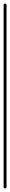

<svg xmlns="http://www.w3.org/2000/svg" viewBox="-20 -1040 56 1060"><path d="M0 -8H16V-1012H0ZM8 -16Q4 -16 2 -14Q0 -12 0 -8Q0 -4 2 -2Q4 0 8 0Q12 0 14 -2Q16 -4 16 -8Q16 -12 14 -14Q12 -16 8 -16ZM8 -1020Q4 -1020 2 -1018Q0 -1016 0 -1012Q0 -1008 2 -1006Q4 -1004 8 -1004Q12 -1004 14 -1006Q16 -1008 16 -1012Q16 -1016 14 -1018Q12 -1020 8 -1020Z"/></svg>

Font: Wavefont ExtraLight
Style: Regular
Weight: 250
Version: Version 3.004;gftools[0.9.33]